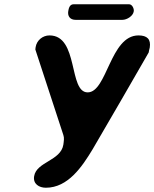

<svg xmlns="http://www.w3.org/2000/svg" viewBox="-20 -873 723 900"><path d="M140 -47C134 -11 163 7 195 7C299 7 365 -92 414 -173C454 -241 638 -558 677 -627C677 -630 681 -646 682 -650C688 -689 670 -707 629 -707C496 -707 482 -440 391 -440C300 -440 350 -707 212 -707C180 -707 152 -684 147 -652C147 -649 145 -640 146 -640L277 -240C282 -226 279 -211 277 -195C265 -119 151 -115 140 -47ZM300 -821C296 -798 308 -780 334 -780H554C575 -780 604 -798 607 -820C609 -832 600 -853 585 -853H325C306 -853 302 -833 300 -821Z"/></svg>

Font: Asimov Print
Style: Regular
Weight: 500
Designer: Google
Version: Version 2.000980: 2014